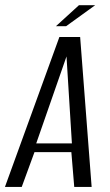

<svg xmlns="http://www.w3.org/2000/svg" viewBox="-43 -737 433 757"><path d="M-23.5 0 191.1 -591H273L318.3 0H249.7L238.3 -137.3H93L42.7 0ZM99.8 -171.5H240.5L219.2 -514.4ZM177.4 -633.6 268.4 -716.6H332.4L217.5 -633.6Z"/></svg>

Font: Alumni Sans Thin
Style: Italic
Weight: 100
Italic angle: -8°
Designer: Robert E. Leuschke
Foundry: Robert E. Leuschke
Version: Version 1.016